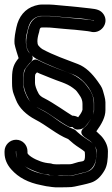

<svg xmlns="http://www.w3.org/2000/svg" viewBox="-21 -632 495 845"><path d="M109 -354C112 -356 137 -376 112 -396C103 -403 95 -416 93 -443C91 -470 97 -483 101 -501C108 -535 123 -552 148 -560C154 -562 158 -562 163 -562H186C194 -562 203 -562 211 -561L265 -556C306 -553 352 -551 392 -542C392 -541 393 -541 393 -541L392 -540C391 -540 392 -541 391 -541C378 -545 362 -546 339 -548C309 -550 306 -552 264 -555L211 -560C202 -561 193 -561 185 -561H165C128 -561 110 -532 102 -499C93 -460 88 -428 107 -402C117 -389 129 -378 141 -372C191 -345 254 -322 304 -303C332 -292 368 -257 384 -219C388 -209 393 -196 393 -182V-147C393 -135 385 -114 363 -84C359 -78 354 -74 349 -70C344 -66 325 -50 348 -31C361 -20 375 -15 388 0C380 -8 371 -13 356 -23C338 -35 323 -47 311 -59C308 -62 305 -63 302 -64C278 -73 252 -88 224 -109C202 -125 185 -137 157 -151C126 -167 105 -188 95 -212C88 -229 82 -237 82 -267V-289C82 -309 85 -322 86 -323C88 -328 106 -351 109 -354ZM50 -17C22 -17 -1 6 -1 34V41C-1 68 10 93 29 114C60 149 103 172 161 183C172 185 181 188 194 189L207 191C225 194 254 192 276 192C289 192 299 191 308 189C330 184 357 179 379 172C405 164 425 143 440 116C451 96 454 70 454 34C454 8 440 -17 424 -34C421 -37 403 -54 403 -54C427 -87 443 -117 443 -147V-182C443 -199 435 -220 432 -233C428 -249 417 -262 409 -274C384 -309 356 -337 322 -350C273 -369 214 -389 165 -416C162 -418 155 -423 147 -433C144 -437 140 -454 150 -487C150 -488 151 -489 151 -490C154 -511 158 -511 165 -511H185C192 -511 200 -511 207 -510L260 -505C287 -502 304 -502 309 -501C325 -499 370 -495 376 -493C422 -479 461 -530 435 -569C422 -588 405 -592 376 -595C339 -599 307 -603 269 -606L215 -611C205 -612 195 -612 186 -612H163C153 -612 143 -610 133 -607C89 -594 61 -559 51 -511C47 -490 41 -467 43 -439C44 -428 61 -376 61 -376C41 -352 32 -332 32 -289V-267C32 -247 34 -231 40 -216C44 -206 47 -198 49 -193C63 -156 96 -126 134 -106C185 -80 228 -40 279 -20C293 -7 310 7 329 19C340 26 348 32 352 36C352 38 353 43 353 50C353 65 353 76 341 78C328 80 319 82 311 85C303 88 292 91 283 91H248C236 91 229 92 222 91L212 90C198 85 198 88 178 84C153 79 118 63 104 48C100 44 100 42 100 41V34C100 6 78 -17 50 -17ZM82 95C91 102 102 108 115 114C138 124 164 135 194 137C197 138 199 139 201 139L215 141C229 144 230 141 248 141H283C293 141 301 138 310 137C327 134 326 131 349 127C383 121 403 91 403 50C403 35 403 25 397 12C402 20 404 27 404 34C404 102 387 120 345 129C318 135 308 142 275 142C257 142 228 143 214 141L199 139H196C189 139 178 135 171 134C129 126 106 114 82 95ZM49 33C49 33 50 33 50 34V41C50 49 52 58 56 66C51 57 49 49 49 41V34ZM318 -62H322C351 -62 361 -84 374 -101C385 -115 392 -133 392 -148V-175C392 -200 384 -224 369 -243C357 -260 348 -272 330 -285C305 -304 288 -309 256 -321C222 -333 178 -351 147 -367C126 -378 115 -358 103 -345C89 -330 83 -316 83 -289V-267C83 -244 91 -221 105 -196C115 -177 132 -164 153 -154C170 -146 184 -138 194 -131C239 -100 266 -82 281 -75C286 -72 293 -72 298 -73C303 -67 311 -62 318 -62ZM297 -123C278 -134 213 -180 175 -199C160 -206 153 -213 149 -220C138 -240 133 -257 133 -267V-289C133 -294 133 -299 134 -304C134 -304 140 -314 143 -313C159 -305 178 -299 196 -291C235 -274 271 -267 300 -245C310 -238 316 -232 317 -230C328 -214 342 -200 342 -175V-149C341 -146 340 -141 333 -130C330 -125 326 -121 323 -116C316 -120 306 -123 297 -123Z"/></svg>

Font: AppleStorm
Style: CBo
Weight: 400
Foundry: Cannot Into Space Fonts
Version: Version 1.01